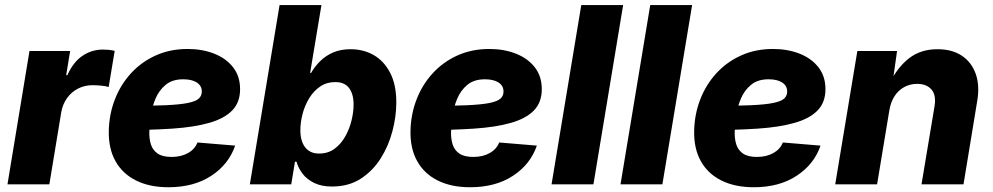

<svg xmlns="http://www.w3.org/2000/svg" viewBox="-20 -748 4029 779"><path d="M10.3 0 99.6 -541H264.6L248.5 -442.9H253.4Q276.9 -496.1 314.5 -521.5Q352.1 -546.9 397.9 -546.9Q410.2 -546.9 422.4 -545.7Q434.6 -544.4 445.3 -541.5L420.9 -395Q409.2 -398.9 389.9 -400.6Q370.6 -402.3 354.5 -402.3Q323.7 -402.3 296.9 -388.7Q270 -375 252.2 -350.3Q234.4 -325.7 228.5 -292.5L180.2 0Z M663.1 11.7Q587.4 11.7 532.5 -15.4Q477.5 -42.5 448.7 -93.8Q419.9 -145 421.4 -217.3Q422.9 -285.2 446.3 -345.2Q469.7 -405.3 512 -451.2Q554.2 -497.1 612.3 -523.2Q670.4 -549.3 741.2 -549.3Q800.8 -549.3 849.1 -530.3Q897.5 -511.2 925.8 -474.9Q954.1 -438.5 954.1 -386.2Q954.1 -332.5 921.9 -299.6Q889.6 -266.6 828.1 -249.3Q766.6 -231.9 679 -226.1Q591.3 -220.2 480 -220.2L496.1 -318.4Q591.8 -318.4 651.1 -321Q710.4 -323.7 742.4 -330.3Q774.4 -336.9 786.6 -348.1Q798.8 -359.4 798.8 -376.5Q798.8 -399.9 778.8 -413.1Q758.8 -426.3 723.1 -426.3Q679.2 -426.3 652.1 -403.8Q625 -381.3 610.8 -347.4Q596.7 -313.5 591.6 -277.3Q586.4 -241.2 585.9 -213.4Q585 -184.6 592.5 -161.4Q600.1 -138.2 619.9 -124.8Q639.6 -111.3 676.3 -111.3Q714.8 -111.3 742.7 -127Q770.5 -142.6 781.2 -169.9L934.1 -157.2Q908.2 -81.5 837.4 -34.9Q766.6 11.7 663.1 11.7Z M1327.1 8.8Q1284.7 8.8 1255.1 -5.6Q1225.6 -20 1208 -42.7Q1190.4 -65.4 1183.1 -91.8H1176.8L1161.6 0H993.7L1114.3 -727.5H1284.2L1238.3 -452.1H1242.2Q1256.8 -478 1279.1 -500Q1301.3 -522 1331.8 -535.2Q1362.3 -548.3 1402.3 -548.3Q1455.1 -548.3 1496.8 -524.2Q1538.6 -500 1563.2 -452.1Q1587.9 -404.3 1587.9 -332.5Q1587.9 -275.9 1572.3 -216.1Q1556.6 -156.2 1524.7 -105.5Q1492.7 -54.7 1443.6 -22.9Q1394.5 8.8 1327.1 8.8ZM1274.9 -125Q1311.5 -125 1337.9 -144.8Q1364.3 -164.6 1381.3 -195.3Q1398.4 -226.1 1406.5 -260.3Q1414.6 -294.4 1414.6 -323.7Q1414.6 -366.7 1396.2 -390.9Q1377.9 -415 1340.3 -415Q1305.7 -415 1279.3 -397.2Q1252.9 -379.4 1234.9 -350.1Q1216.8 -320.8 1207.8 -286.4Q1198.7 -252 1198.7 -219.2Q1198.7 -175.3 1218.3 -150.1Q1237.8 -125 1274.9 -125Z M1887.2 11.7Q1811.5 11.7 1756.6 -15.4Q1701.7 -42.5 1672.9 -93.8Q1644 -145 1645.5 -217.3Q1647 -285.2 1670.4 -345.2Q1693.8 -405.3 1736.1 -451.2Q1778.3 -497.1 1836.4 -523.2Q1894.5 -549.3 1965.3 -549.3Q2024.9 -549.3 2073.2 -530.3Q2121.6 -511.2 2149.9 -474.9Q2178.2 -438.5 2178.2 -386.2Q2178.2 -332.5 2146 -299.6Q2113.8 -266.6 2052.2 -249.3Q1990.7 -231.9 1903.1 -226.1Q1815.4 -220.2 1704.1 -220.2L1720.2 -318.4Q1815.9 -318.4 1875.2 -321Q1934.6 -323.7 1966.6 -330.3Q1998.5 -336.9 2010.7 -348.1Q2022.9 -359.4 2022.9 -376.5Q2022.9 -399.9 2002.9 -413.1Q1982.9 -426.3 1947.3 -426.3Q1903.3 -426.3 1876.2 -403.8Q1849.1 -381.3 1835 -347.4Q1820.8 -313.5 1815.7 -277.3Q1810.5 -241.2 1810.1 -213.4Q1809.1 -184.6 1816.7 -161.4Q1824.2 -138.2 1844 -124.8Q1863.8 -111.3 1900.4 -111.3Q1939 -111.3 1966.8 -127Q1994.6 -142.6 2005.4 -169.9L2158.2 -157.2Q2132.3 -81.5 2061.5 -34.9Q1990.7 11.7 1887.2 11.7Z M2508.3 -727.5 2387.7 0H2217.8L2338.4 -727.5Z M2788.1 -727.5 2667.5 0H2497.6L2618.2 -727.5Z M3038.1 11.7Q2962.4 11.7 2907.5 -15.4Q2852.5 -42.5 2823.7 -93.8Q2794.9 -145 2796.4 -217.3Q2797.9 -285.2 2821.3 -345.2Q2844.7 -405.3 2887 -451.2Q2929.2 -497.1 2987.3 -523.2Q3045.4 -549.3 3116.2 -549.3Q3175.8 -549.3 3224.1 -530.3Q3272.5 -511.2 3300.8 -474.9Q3329.1 -438.5 3329.1 -386.2Q3329.1 -332.5 3296.9 -299.6Q3264.6 -266.6 3203.1 -249.3Q3141.6 -231.9 3054 -226.1Q2966.3 -220.2 2855 -220.2L2871.1 -318.4Q2966.8 -318.4 3026.1 -321Q3085.4 -323.7 3117.4 -330.3Q3149.4 -336.9 3161.6 -348.1Q3173.8 -359.4 3173.8 -376.5Q3173.8 -399.9 3153.8 -413.1Q3133.8 -426.3 3098.1 -426.3Q3054.2 -426.3 3027.1 -403.8Q3000 -381.3 2985.8 -347.4Q2971.7 -313.5 2966.6 -277.3Q2961.4 -241.2 2960.9 -213.4Q2960 -184.6 2967.5 -161.4Q2975.1 -138.2 2994.9 -124.8Q3014.6 -111.3 3051.3 -111.3Q3089.8 -111.3 3117.7 -127Q3145.5 -142.6 3156.2 -169.9L3309.1 -157.2Q3283.2 -81.5 3212.4 -34.9Q3141.6 11.7 3038.1 11.7Z M3588.4 -300.8 3538.6 0H3368.7L3458.5 -541H3619.6L3600.1 -402.8L3588.4 -408.2Q3620.1 -473.6 3667.5 -511Q3714.8 -548.3 3783.7 -548.3Q3843.3 -548.3 3882.8 -521.7Q3922.4 -495.1 3939 -447.8Q3955.6 -400.4 3944.8 -337.9L3889.2 0H3718.8L3771.5 -315.9Q3779.3 -361.8 3759.3 -384.8Q3739.3 -407.7 3701.2 -407.7Q3671.9 -407.7 3648.2 -394.5Q3624.5 -381.3 3609.1 -357.4Q3593.8 -333.5 3588.4 -300.8Z"/></svg>

Font: Inter 17pt ExtraBold
Style: Italic
Weight: 800
Italic angle: -9.3988°
Version: Version 4.001;git-66647c0bb